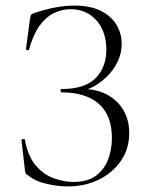

<svg xmlns="http://www.w3.org/2000/svg" viewBox="-20 -656 532 688"><path d="M243 -4Q294 -4 324 -26.5Q354 -49 367.5 -85Q381 -121 381 -161Q381 -243 334 -284Q287 -325 201 -325Q197 -325 197 -331Q197 -337 201 -337Q284 -337 322.5 -376Q361 -415 361 -478Q361 -543 325.5 -583Q290 -623 233 -623Q201 -623 172 -608.5Q143 -594 120.5 -562Q98 -530 84 -478Q83 -475 78 -476Q73 -477 73 -480L87 -586Q89 -598 91 -602Q93 -606 102 -609Q143 -623 179.5 -629.5Q216 -636 247 -636Q304 -636 341.5 -617Q379 -598 397.5 -567Q416 -536 416 -499Q416 -465 401.5 -435Q387 -405 363.5 -382Q340 -359 313.5 -345Q287 -331 263 -329L277 -337Q325 -337 362.5 -317.5Q400 -298 421.5 -262.5Q443 -227 443 -179Q443 -123 413.5 -80Q384 -37 334.5 -12.5Q285 12 223 12Q186 12 146 2.5Q106 -7 83 -26Q74 -31 72 -35Q70 -39 69 -49L57 -154Q57 -157 62.5 -158Q68 -159 69 -156Q80 -95 109 -62Q138 -29 174.5 -16.5Q211 -4 243 -4Z"/></svg>

Font: Cormorant Garamond Light
Style: Regular
Weight: 300
Designer: Christian Thalmann (Catharsis Fonts)
Foundry: Catharsis Fonts
Version: Version 4.001